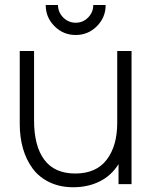

<svg xmlns="http://www.w3.org/2000/svg" viewBox="-20 -747 623 779"><path d="M277.3 12.7Q223.1 12.7 180.9 -7.6Q138.7 -27.8 112.5 -63.2Q86.4 -98.6 73.2 -144.5Q60.1 -190.4 60.1 -244.6V-540H118.2V-258.8Q118.2 -154.3 159.9 -98.6Q201.7 -43 285.2 -43Q370.1 -43 412.8 -98.9Q455.6 -154.8 455.6 -248.5V-540H513.7V0H460.9V-81.1Q431.6 -34.2 384 -10.7Q336.4 12.7 277.3 12.7ZM165.5 -726.6H215.3Q215.3 -697.3 236.6 -676Q257.8 -654.8 287.1 -654.8Q316.9 -654.8 337.6 -676Q358.4 -697.3 358.4 -726.6H408.7Q408.7 -676.3 373 -640.6Q337.4 -605 287.1 -605Q236.8 -605 201.2 -640.6Q165.5 -676.3 165.5 -726.6Z"/></svg>

Font: Manrope Light
Style: Regular
Weight: 300
Designer: Mikhail Sharanda
Foundry: Mikhail Sharanda
Version: Version 4.505;FEAKit 1.0